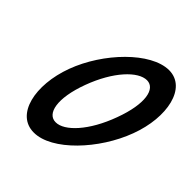

<svg xmlns="http://www.w3.org/2000/svg" viewBox="-226 -970 1182 1182"><g transform="rotate(45 365.0 -379.5)"><path d="M130.1 -380C210.5 -598 414.3 -809 570.7 -810C725.7 -810 771.2 -597 690.1 -380C609.7 -162 409.8 52 253.2 51C96.2 51 49.4 -161 130.1 -380ZM270.1 -380C203.4 -199 228.5 -88 304.8 -89C379.8 -89 484 -198 550.1 -380C616.5 -560 593.7 -669 519.1 -670C442.1 -670 336.5 -560 270.1 -380Z"/></g></svg>

Font: Nordica Plus
Style: NordicaClassicRgObl
Weight: 500
Version: Version 1.01